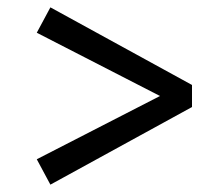

<svg xmlns="http://www.w3.org/2000/svg" viewBox="-20 -587 585 522"><path d="M502 -356V-296L117 -85L80 -154L415 -326L80 -498L117 -567Z"/></svg>

Font: Source Serif 4 SmText Semibold
Style: Italic
Weight: 600
Italic angle: -12°
Designer: Frank Grießhammer
Foundry: Adobe
Version: Version 4.005;hotconv 1.1.0;makeotfexe 2.6.0